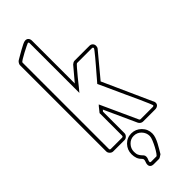

<svg xmlns="http://www.w3.org/2000/svg" viewBox="-298 -770 1003 1003"><g transform="rotate(-45 203.0 -269.0)"><path d="M171 -393 235 -469Q238 -472 243.5 -475Q249 -478 254 -478H364Q375 -478 382 -471Q389 -464 389 -453Q389 -449 387.5 -444Q386 -439 383 -436L274 -305L395 -36V-37Q399 -29 399 -23Q399 -12 391 -6Q383 0 372 0H282Q275 0 268.5 -4.5Q262 -9 259 -15L178 -193Q174 -187 171 -185V-26Q171 -16 163 -8Q155 0 145 0H62Q52 0 44 -8Q36 -16 36 -26V-663Q36 -669 40.5 -676Q45 -683 50 -686Q57 -690 70.5 -698Q84 -706 98.5 -714Q113 -722 126 -728.5Q139 -735 147 -735Q159 -735 165 -727.5Q171 -720 171 -709ZM147 -716Q146 -716 131.5 -709Q117 -702 100 -693Q83 -684 69 -675.5Q55 -667 55 -663V-26Q55 -18 62 -18H145Q153 -18 153 -26V-192Q161 -201 167.5 -210Q174 -219 182 -227L275 -23Q277 -18 282 -18H372Q380 -18 380 -24Q380 -25 371.5 -45.5Q363 -66 349.5 -95.5Q336 -125 320 -159.5Q304 -194 290 -225.5Q276 -257 265.5 -279.5Q255 -302 252 -308Q255 -311 265 -323Q275 -335 288.5 -350.5Q302 -366 316.5 -383Q331 -400 343.5 -415Q356 -430 364 -440.5Q372 -451 372 -453Q372 -460 364 -460H254Q252 -460 237 -443Q222 -426 205 -405Q188 -384 172.5 -364.5Q157 -345 153 -341V-709Q153 -716 147 -716ZM163 197Q153 197 146 191.5Q139 186 139 175Q139 167 142.5 159Q146 151 146 142Q144 140 143.5 138.5Q143 137 142 135Q129 123 124 109Q119 95 119 78Q119 46 141 23Q163 0 195 0Q227 0 250 23Q273 46 273 78Q273 91 268 105.5Q263 120 255.5 134Q248 148 240 161.5Q232 175 226 185Q222 187 215 192Q208 197 203 197ZM203 178Q206 178 214.5 166Q223 154 231.5 138Q240 122 247 105Q254 88 254 78Q254 54 237 36Q220 18 195 18Q171 18 154 36Q137 54 137 78Q137 94 141.5 103Q146 112 151 117.5Q156 123 160.5 128Q165 133 165 142Q165 151 161 158.5Q157 166 157 174Q159 178 163 178Z"/></g></svg>

Font: RonaldsonGothicLicht
Style: Regular
Weight: 400
Designer: Mr. Robertson for MacKellar, Smiths & Jordan Co. Philadelphia
Foundry: CAT-Fonts Peter Wiegel
Version: 1.000